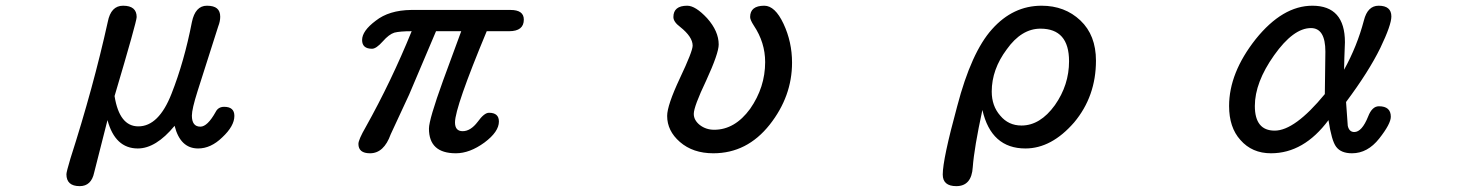

<svg xmlns="http://www.w3.org/2000/svg" viewBox="-20 -507 5040 662"><path d="M209 93.8Q209 85.9 222.7 40Q301.8 -206.1 351.6 -431.6Q362.3 -487.3 404.3 -487.3Q451.2 -487.3 451.2 -448.2Q451.2 -432.6 375 -175.8Q391.6 -71.3 457 -71.3Q527.3 -71.3 571.3 -183.6Q615.2 -294.9 641.6 -430.7Q653.3 -487.3 693.4 -487.3Q716.8 -487.3 728 -478Q739.3 -468.8 739.3 -449.2Q739.3 -433.6 732.4 -416L661.1 -192.4Q641.6 -130.9 641.6 -108.4Q641.6 -70.3 670.9 -70.3Q695.3 -70.3 723.6 -121.1Q732.4 -138.7 752.9 -138.7Q788.1 -138.7 788.1 -107.4Q788.1 -72.3 746.1 -33.2Q707 4.9 663.1 4.9Q601.6 4.9 582 -73.2Q517.6 4.9 455.1 4.9Q377 4.9 350.6 -92.8L304.7 87.9Q294.9 134.8 254.9 134.8Q209 134.8 209 93.8Z M1215.8 -10.7Q1215.8 -25.4 1241.2 -69.3Q1329.1 -226.6 1399.4 -399.4Q1359.4 -399.4 1339.8 -394.5Q1321.3 -388.7 1299.8 -364.3Q1277.3 -338.9 1262.7 -338.9Q1228.5 -338.9 1228.5 -369.1Q1228.5 -400.4 1275.4 -435.5Q1321.3 -471.7 1397.5 -472.7H1740.2Q1786.1 -472.7 1786.1 -439.5Q1786.1 -399.4 1735.4 -399.4H1658.2Q1548.8 -136.7 1548.8 -85Q1548.8 -54.7 1575.2 -54.7Q1602.5 -54.7 1627 -86.9Q1649.4 -118.2 1666 -118.2Q1700.2 -118.2 1700.2 -87.9Q1700.2 -52.7 1650.4 -15.6Q1599.6 21.5 1551.8 21.5Q1459 21.5 1459 -63.5Q1459 -94.7 1507.8 -229.5L1570.3 -399.4H1483.4L1390.6 -180.7L1327.1 -43.9Q1303.7 21.5 1255.9 21.5Q1215.8 21.5 1215.8 -10.7Z M2324.2 -17.6Q2280.3 -55.7 2280.3 -107.4Q2280.3 -143.6 2324.2 -237.3Q2368.2 -330.1 2368.2 -349.6Q2368.2 -379.9 2325.2 -414.1Q2301.8 -431.6 2301.8 -448.2Q2301.8 -487.3 2349.6 -487.3Q2377.9 -487.3 2418 -444.3Q2458 -399.4 2458 -353.5Q2458 -323.2 2415 -229.5Q2372.1 -139.6 2372.1 -114.3Q2372.1 -92.8 2392.6 -76.2Q2414.1 -59.6 2442.4 -59.6Q2513.7 -59.6 2566.4 -131.8Q2618.2 -206.1 2618.2 -293Q2618.2 -360.4 2579.1 -418.9Q2566.4 -438.5 2566.4 -448.2Q2566.4 -487.3 2615.2 -487.3Q2652.3 -487.3 2681.6 -424.8Q2710.9 -362.3 2710.9 -291Q2710.9 -174.8 2633.8 -77.1Q2555.7 21.5 2439.5 21.5Q2369.1 21.5 2324.2 -17.6Z M3230.5 94.7Q3230.5 42 3280.3 -140.6Q3329.1 -327.1 3400.4 -406.2Q3472.7 -487.3 3571.3 -487.3Q3651.4 -487.3 3705.1 -436.5Q3758.8 -385.7 3758.8 -297.9Q3758.8 -174.8 3683.6 -85Q3605.5 4.9 3515.6 4.9Q3397.5 4.9 3367.2 -127.9Q3338.9 2.9 3334 69.3Q3330.1 134.8 3277.3 134.8Q3230.5 134.8 3230.5 94.7ZM3617.2 -144.5Q3666 -213.9 3666 -295.9Q3666 -408.2 3567.4 -408.2Q3502 -408.2 3451.2 -336.9Q3399.4 -267.6 3399.4 -191.4Q3399.4 -141.6 3428.7 -108.4Q3457 -74.2 3502 -74.2Q3566.4 -74.2 3617.2 -144.5Z M4256.8 -24.4Q4217.8 -67.4 4217.8 -141.6Q4217.8 -255.9 4309.6 -372.1Q4402.3 -487.3 4504.9 -487.3Q4617.2 -487.3 4617.2 -361.3L4615.2 -306.6L4614.3 -266.6Q4659.2 -347.7 4682.6 -436.5Q4695.3 -487.3 4733.4 -487.3Q4777.3 -487.3 4777.3 -450.2Q4777.3 -420.9 4739.3 -341.8Q4699.2 -259.8 4621.1 -155.3L4627 -73.2Q4631.8 -51.8 4649.4 -51.8Q4675.8 -51.8 4697.3 -105.5Q4710.9 -140.6 4734.4 -140.6Q4775.4 -140.6 4775.4 -104.5Q4775.4 -80.1 4735.4 -29.3Q4695.3 21.5 4641.6 21.5Q4603.5 21.5 4586.9 -1Q4571.3 -21.5 4560.5 -92.8Q4475.6 21.5 4362.3 21.5Q4296.9 21.5 4256.8 -24.4ZM4547.9 -182.6 4549.8 -329.1Q4549.8 -410.2 4500 -410.2Q4439.5 -410.2 4373 -316.4Q4306.6 -222.7 4306.6 -141.6Q4306.6 -56.6 4375 -56.6Q4444.3 -56.6 4547.9 -182.6Z"/></svg>

Font: FakePearl
Style: Regular
Weight: 400
Version: Version 1.2